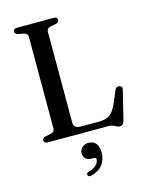

<svg xmlns="http://www.w3.org/2000/svg" viewBox="-138 -788 889 1132"><g transform="rotate(-15 306.5 -221.5)"><path d="M306 -662.5 272.5 -656.5Q261 -653.5 254.5 -647Q248 -640.5 248 -630V-74.5Q248 -56 259.5 -48Q271 -40 295 -40H401Q430 -40 450 -47.5Q470 -55 485.5 -74Q501 -93 516 -128L544.5 -195.5Q549 -205.5 555.5 -209.2Q562 -213 571.5 -211Q581 -209 585 -202.5Q589 -196 586 -184.5L543 -9.5Q539 5.5 532.5 12.2Q526 19 514 19Q504.5 19 495.8 14.2Q487 9.5 476.5 4.8Q466 0 450 0H79Q67 0 61.2 -5Q55.5 -10 55.5 -17.5Q55.5 -32.5 74 -37.5L107 -43.5Q119 -46.5 125.5 -53Q132 -59.5 132 -70V-630Q132 -640.5 125.5 -647Q119 -653.5 107 -656.5L74 -662.5Q55.5 -667.5 55.5 -682.5Q55.5 -690.5 61.2 -695.2Q67 -700 79 -700H300.5Q313 -700 318.8 -695.2Q324.5 -690.5 324.5 -682.5Q324.5 -667.5 306 -662.5ZM304 159.5Q279.5 159.5 267 146.5Q254.5 133.5 254.5 114.5Q254.5 92.5 270.5 78.5Q286.5 64.5 309.5 64.5Q336.5 64.5 353.2 82.5Q370 100.5 370 137.5Q370 183 346.5 213.5Q323 244 276.5 255.5Q267 258 261.8 255.5Q256.5 253 254.5 247Q252.5 241.5 255.8 236.5Q259 231.5 267.5 229.5Q289.5 223.5 303.2 214.2Q317 205 324 193.5Q331 182 331 171Q331 159.5 318 159.5Z"/></g></svg>

Font: Fraunces 17pt
Style: Regular
Weight: 400
Version: Version 1.000;[b76b70a41]